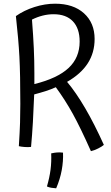

<svg xmlns="http://www.w3.org/2000/svg" viewBox="-20 -790 602 1039"><path d="M542 -6Q532 3 511 13.5Q490 24 472 28Q415 -100 373.5 -175Q332 -250 282 -318Q258 -307 228.5 -297.5Q199 -288 165 -279Q162 -199 158 -129Q154 -59 148 5Q133 7 113.5 5.5Q94 4 82 1Q87 -78 88.5 -126.5Q90 -175 90 -228Q90 -389 85 -483Q80 -577 66 -703Q110 -734 166.5 -752Q223 -770 278 -770Q377 -770 434.5 -718Q492 -666 492 -579Q492 -505 455 -447.5Q418 -390 343 -347Q391 -290 441 -204.5Q491 -119 542 -6ZM153 -684Q160 -595 163 -528Q166 -461 166 -394Q166 -379 166 -364.5Q166 -350 166 -335Q291 -366 351 -422Q411 -478 411 -565Q411 -636 374.5 -674.5Q338 -713 270 -713Q240 -713 210.5 -705.5Q181 -698 153 -684ZM257 40Q275 36 289.5 35Q304 34 321 36Q323 82 314 131Q305 180 284 229Q269 228 257 226Q245 224 234 219Q248 171 253.5 128.5Q259 86 257 40Z"/></svg>

Font: Atma
Style: Regular
Weight: 400
Designer: Gregori Vincens, Jeremie Hornus, Riccardo Olocco, Yoann Minet.
Foundry: black foundry
Version: Version 1.102;PS 1.100;hotconv 1.0.86;makeotf.lib2.5.63406